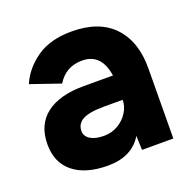

<svg xmlns="http://www.w3.org/2000/svg" viewBox="-99 -613 732 726"><g transform="rotate(-20 267.0 -250.0)"><path d="M356 -57Q314 12 218 12Q128 12 78.5 -28Q29 -68 29 -141Q29 -220 82 -261Q135 -302 232 -302H351Q337 -395 260 -395Q194 -395 160 -339L41 -380Q65 -436 119.5 -474Q174 -512 260 -512Q372 -512 430 -449.5Q488 -387 486 -277L484 0H358ZM242 -99Q273 -99 298.5 -114Q324 -129 339 -153Q354 -177 354 -203H280Q219 -203 193 -188.5Q167 -174 167 -145Q167 -124 187 -111.5Q207 -99 242 -99Z"/></g></svg>

Font: Oak Sans
Style: Bold
Weight: 700
Designer: Erik Kennedy, Walven
Foundry: Erik Kennedy, Walven
Version: Version 1.000